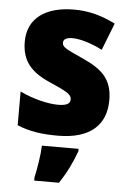

<svg xmlns="http://www.w3.org/2000/svg" viewBox="-55 -697 583 866"><g transform="rotate(5 236.5 -264.0)"><path d="M439 -263C439 -356 393 -399 307 -438C223 -476 208 -483 208 -503C208 -519 223 -527 250 -527C285 -527 339 -510 385 -486L433 -609C370 -640 313 -656 246 -656C117 -656 36 -599 36 -493C36 -407 77 -359 160 -322C247 -284 265 -273 265 -251C265 -231 248 -222 210 -222C165 -222 96 -238 37 -267V-114C96 -90 151 -83 221 -83C371 -83 439 -153 439 -263ZM320 -21V-32H154C153 7 142 75 133 114V128H245C279 77 300 33 320 -21Z"/></g></svg>

Font: Noto Sans Kannada UI SemiCondensed Black
Style: Regular
Weight: 900
Width: 4
Designer: Jelle Bosma - Monotype Design Team
Foundry: Monotype Imaging Inc.
Version: Version 2.005